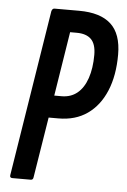

<svg xmlns="http://www.w3.org/2000/svg" viewBox="-49 -692 484 729"><g transform="rotate(5 192.5 -327.5)"><path d="M26 0Q15 0 17 -11L118 -644Q121 -655 129 -655H223Q304 -655 344.5 -618Q385 -581 385 -502Q385 -422 360.5 -363.5Q336 -305 290.5 -273Q245 -241 180 -241H143L106 -11Q105 0 96 0ZM157 -326H185Q220 -326 244.5 -346Q269 -366 282 -404Q295 -442 295 -493Q295 -534 276.5 -552.5Q258 -571 221 -571H196Z"/></g></svg>

Font: Sofia Sans Extra Condensed SemiBold
Style: Italic
Weight: 600
Italic angle: -9°
Designer: Botio Nikoltchev, Ani Petrova
Foundry: lettersoup
Version: Version 4.101